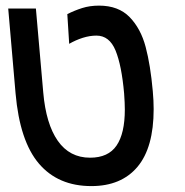

<svg xmlns="http://www.w3.org/2000/svg" viewBox="-20 -638 640 666"><path d="M34 -314 8.5 -608.5H104.5L130 -317.5Q139.5 -208 180.5 -149.5Q221.5 -91 292.5 -91Q355.5 -91 384.2 -133Q413 -175 413 -258Q413 -280.5 410.5 -314Q402 -411 380.8 -462.8Q359.5 -514.5 314.5 -514.5Q291.5 -514.5 267 -506.8Q242.5 -499 220 -486L213.5 -589Q238 -601.5 264.8 -610Q291.5 -618.5 323.5 -618.5Q391 -618.5 429.8 -578.5Q468.5 -538.5 485.2 -475.2Q502 -412 510 -321.5Q513 -288.5 513 -259.5Q513 -126 456.8 -59.2Q400.5 7.5 297 7.5Q181.5 7.5 115 -70.5Q48.5 -148.5 34 -314Z"/></svg>

Font: JuliaMono Medium
Style: Italic
Weight: 500
Italic angle: -9°
Monospace: yes
Designer: cormullion
Foundry: corm
Version: Version 0.054; ttfautohint (v1.8.4)